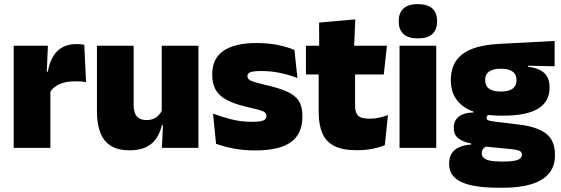

<svg xmlns="http://www.w3.org/2000/svg" viewBox="-20 -713 2706 926"><path d="M220.5 -267.5 169.5 -367.5H211Q221 -430 255 -465.2Q289 -500.5 352.5 -500.5Q362 -500.5 370.2 -499.5Q378.5 -498.5 386.5 -497L395 -317Q385 -319 371.2 -320Q357.5 -321 344.5 -321Q297.5 -321 266.5 -306.8Q235.5 -292.5 220.5 -267.5ZM223 0H46V-492.5H211L204 -329.5H223Z M447.5 -492.5H624.5V-209.5Q624.5 -186 630.2 -169Q636 -152 650 -143Q664 -134 688 -134Q707 -134 721.2 -140.5Q735.5 -147 745.8 -158Q756 -169 762 -182L789 -109H760.5Q753 -75 735.2 -47.5Q717.5 -20 686 -4Q654.5 12 604.5 12Q551 12 516 -9Q481 -30 464.2 -72.2Q447.5 -114.5 447.5 -179ZM760 -492.5H937V0H761L766.5 -126.5L760 -144.5Z M1211.5 12.5Q1153 12.5 1105 3Q1057 -6.5 1022 -19.5L1007.5 -165Q1046.5 -150 1094.2 -137.8Q1142 -125.5 1196 -125.5Q1235.5 -125.5 1250.2 -132Q1265 -138.5 1265 -153V-154Q1265 -165 1256.5 -171.5Q1248 -178 1226.8 -183.8Q1205.5 -189.5 1168 -198Q1106.5 -212.5 1070.5 -232.8Q1034.5 -253 1019 -282Q1003.5 -311 1003.5 -351V-355Q1003.5 -431 1058.2 -468.2Q1113 -505.5 1218 -505.5Q1274.5 -505.5 1321.2 -495.8Q1368 -486 1400 -472L1414.5 -336.5Q1378 -351 1333 -360.8Q1288 -370.5 1241 -370.5Q1214 -370.5 1199.2 -367.8Q1184.5 -365 1179 -359.5Q1173.5 -354 1173.5 -346V-345Q1173.5 -336 1180.5 -329.8Q1187.5 -323.5 1207 -317.5Q1226.5 -311.5 1264 -302.5Q1325.5 -288.5 1364 -271.5Q1402.5 -254.5 1420.5 -227.2Q1438.5 -200 1438.5 -153.5V-150.5Q1438.5 -67.5 1383 -27.5Q1327.5 12.5 1211.5 12.5Z M1700.5 11.5Q1632 11.5 1591.8 -9.2Q1551.5 -30 1534.2 -71Q1517 -112 1517 -172V-436H1692.5V-202Q1692.5 -170 1707 -155.2Q1721.5 -140.5 1764 -140.5Q1787 -140.5 1809.8 -145.8Q1832.5 -151 1851 -158L1836 -13Q1810 -2 1776 4.8Q1742 11.5 1700.5 11.5ZM1831 -354H1455.5V-492.5H1846ZM1687.5 -480.5H1519.5L1519 -604L1693.5 -619.5Z M2084 0H1907V-492.5H2084ZM1995.5 -528Q1947 -528 1925 -549.8Q1903 -571.5 1903 -608.5V-612.5Q1903 -649.5 1925 -671.2Q1947 -693 1995.5 -693Q2043.5 -693 2065.8 -671.2Q2088 -649.5 2088 -612.5V-608.5Q2088 -571 2065.8 -549.5Q2043.5 -528 1995.5 -528Z M2402 -155Q2277 -155 2215.8 -199.2Q2154.5 -243.5 2154.5 -322V-328Q2154.5 -383 2179.8 -420Q2205 -457 2257 -477.2Q2309 -497.5 2389 -501.5L2655 -515.5V-393.5L2527 -396V-391Q2562.5 -386.5 2585.5 -374.5Q2608.5 -362.5 2619.5 -342Q2630.5 -321.5 2630.5 -291.5V-288.5Q2630.5 -223.5 2575.5 -189.2Q2520.5 -155 2402 -155ZM2393 66H2409.5Q2442.5 66 2461.5 62.2Q2480.5 58.5 2488.8 51.2Q2497 44 2497 34V33Q2497 19 2483.8 13.8Q2470.5 8.5 2447.5 6.5L2300.5 -8L2338 -10.5Q2327.5 -8.5 2319.8 -3.8Q2312 1 2307.8 8.2Q2303.5 15.5 2303.5 25.5V26.5Q2303.5 38.5 2312.2 47.5Q2321 56.5 2340.8 61.2Q2360.5 66 2393 66ZM2405.5 192.5H2385Q2308 192.5 2254.5 181Q2201 169.5 2173.5 144Q2146 118.5 2146 77V75Q2146 46.5 2158.5 27Q2171 7.5 2195 -3.2Q2219 -14 2252.5 -16V-21Q2213 -28 2190.8 -45.5Q2168.5 -63 2168.5 -96V-97Q2168.5 -121 2179.8 -137Q2191 -153 2212.2 -161.5Q2233.5 -170 2263.5 -170.5V-190L2381 -160H2349.5Q2337.5 -160 2332 -156.5Q2326.5 -153 2326.5 -146V-145.5Q2326.5 -136 2336 -132.5Q2345.5 -129 2366 -126.5L2481.5 -112.5Q2569.5 -102 2613 -69.2Q2656.5 -36.5 2656.5 33V36.5Q2656.5 89.5 2627.2 124Q2598 158.5 2542 175.5Q2486 192.5 2405.5 192.5ZM2395.5 -271.5Q2421.5 -271.5 2438 -277.8Q2454.5 -284 2462.8 -296Q2471 -308 2471 -325V-328Q2471 -345 2462.8 -357Q2454.5 -369 2438 -375.2Q2421.5 -381.5 2395.5 -381.5Q2370 -381.5 2353.2 -375.2Q2336.5 -369 2328.2 -357.2Q2320 -345.5 2320 -328V-325Q2320 -308 2328.2 -296Q2336.5 -284 2353.2 -277.8Q2370 -271.5 2395.5 -271.5Z"/></svg>

Font: Anek Devanagari Medium ExtraBold
Style: Regular
Weight: 800
Version: Version 1.003